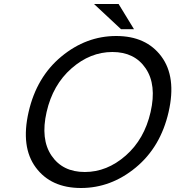

<svg xmlns="http://www.w3.org/2000/svg" viewBox="-20 -920 877 960"><path d="M573 -900 650 -774H585L450 -900ZM337.5 -578Q244 -496 213 -360Q182 -224 237.5 -142Q293 -60 404 -60Q515 -60 608.5 -142Q702 -224 733 -360Q764 -496 708.5 -578Q653 -660 542 -660Q431 -660 337.5 -578ZM159 -82.5Q83 -185 123 -360Q163 -535 287 -637.5Q411 -740 561 -740Q711 -740 787 -637.5Q863 -535 823 -360Q783 -185 659 -82.5Q535 20 385 20Q235 20 159 -82.5Z"/></svg>

Font: Miedinger
Style: Italic
Weight: 400
Italic angle: -13°
Version: Version 001.000